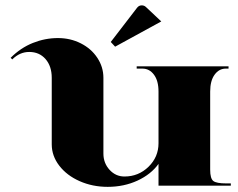

<svg xmlns="http://www.w3.org/2000/svg" viewBox="-20 -707 908 731"><path d="M594 -625.4 418.3 -529.3 401.7 -547.2 502.2 -677.9Q509.2 -686.6 519.7 -686.6Q528.8 -686.6 535.4 -680.5ZM177 -157.3V-410.8Q177 -455 153.4 -482.1Q129.8 -509.2 91.3 -509.2Q55.1 -509.2 26.7 -480.8L20.5 -486.9Q58.6 -524.9 105.1 -543.5Q151.7 -562.1 200.6 -562.1Q247.8 -562.1 287.6 -542Q327.4 -521.9 350.5 -486.9Q373.7 -451.9 373.7 -410.8V-122.4Q373.7 -86.1 397.1 -60.5Q420.5 -35 453.7 -35Q507.4 -35 545.5 -72.1Q583.5 -109.3 583.5 -161.7V-358.4Q583.5 -399.5 566.2 -422.6Q549 -445.8 522.3 -445.8H500.4V-454.5H850.1V-445.8H839.6Q813.8 -445.8 797 -422.6Q780.2 -399.5 780.2 -358.4V-61.2Q780.2 -27.1 792.2 -17.9Q804.2 -8.7 841.3 -8.7H858.8V0H583.5V-83Q555.1 -43.3 503.5 -19.4Q451.9 4.4 389.9 4.4Q332.2 4.4 283.2 -17.3Q234.3 -38.9 205.6 -76.3Q177 -113.6 177 -157.3Z"/></svg>

Font: Wabroye
Style: Medium
Weight: 500
Designer: gluk
Foundry: gluk
Version: Version 0.14